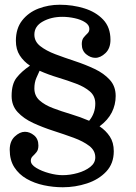

<svg xmlns="http://www.w3.org/2000/svg" viewBox="-20 -780 574 810"><path d="M357 -658Q357 -674.5 339.2 -686Q321.5 -697.5 295.2 -703.2Q269 -709 243 -709Q196 -709 160.5 -689.2Q125 -669.5 125 -634Q125 -605 149.8 -585.5Q174.5 -566 213.5 -551.2Q252.5 -536.5 296.5 -522Q340.5 -507.5 379.5 -489Q418.5 -470.5 443.2 -443.2Q468 -416 468 -375Q468 -338.5 451.8 -306Q435.5 -273.5 400 -247Q426.5 -229.5 443.2 -204.2Q460 -179 460 -142Q460 -90 428.2 -56.2Q396.5 -22.5 347 -6.2Q297.5 10 245 10Q204.5 10 164.8 1.5Q125 -7 92.5 -25.5Q60 -44 40.5 -74.2Q21 -104.5 21 -148Q21 -184 42.2 -204Q63.5 -224 85 -224Q105.5 -224 123.8 -209Q142 -194 142 -166Q142 -148 134 -138.2Q126 -128.5 118 -121Q110 -113.5 110 -102Q110 -85.5 132.8 -71.8Q155.5 -58 186.8 -49.5Q218 -41 244 -41Q275.5 -41 307.5 -50Q339.5 -59 360.8 -75.8Q382 -92.5 382 -116Q382 -145 356.5 -164.5Q331 -184 290.8 -198.8Q250.5 -213.5 205.5 -228Q160.5 -242.5 120.2 -261Q80 -279.5 54.5 -307Q29 -334.5 29 -375Q29 -425.5 49.8 -452Q70.5 -478.5 106.5 -503Q80 -520.5 63.5 -546Q47 -571.5 47 -608Q47 -660 73.5 -693.8Q100 -727.5 142.2 -743.8Q184.5 -760 232 -760Q286 -760 335 -745Q384 -730 415 -697.5Q446 -665 446 -612Q446 -576 425 -556Q404 -536 382 -536Q362 -536 343.5 -551.2Q325 -566.5 325 -594Q325 -612 333 -621.8Q341 -631.5 349 -639Q357 -646.5 357 -658ZM147 -481.5Q141.5 -470 133.2 -450.8Q125 -431.5 125 -407Q125 -376 146.8 -356.5Q168.5 -337 203.5 -323.8Q238.5 -310.5 278.8 -298.5Q319 -286.5 356 -270.5Q382 -301.5 382 -343Q382 -374.5 359.5 -394Q337 -413.5 301.2 -427Q265.5 -440.5 224.8 -452.8Q184 -465 147 -481.5Z"/></svg>

Font: Besley* Narrow
Style: Regular
Weight: 400
Width: 4
Designer: Owen Earl
Foundry: indestructible type*
Version: Version 3.000; ttfautohint (v1.8.3)